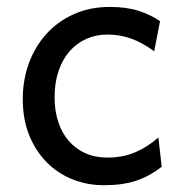

<svg xmlns="http://www.w3.org/2000/svg" viewBox="-20 -528 538 560"><path d="M300.3 -507.8Q349.1 -507.8 384.5 -496.3Q419.9 -484.9 446.8 -466.3L429.7 -378.4Q396.5 -402.8 363.8 -415Q331.1 -427.2 293 -427.2Q260.3 -427.2 232.2 -414.8Q204.1 -402.3 183.3 -378.9Q162.6 -355.5 150.9 -321.3Q139.2 -287.1 139.2 -244.1Q139.2 -204.6 149.9 -172.4Q160.6 -140.1 180.7 -116.9Q200.7 -93.8 229 -81.1Q257.3 -68.4 293 -68.4Q337.4 -68.4 373.5 -83.5Q409.7 -98.6 441.9 -127L451.7 -41.5Q433.1 -27.3 414.8 -17.3Q396.5 -7.3 376.5 -0.7Q356.4 5.9 333.5 9Q310.5 12.2 283.2 12.2Q233.9 12.2 190.9 -5.1Q147.9 -22.5 115.7 -55.2Q83.5 -87.9 64.9 -134.3Q46.4 -180.7 46.4 -239.3Q46.4 -294.4 64.2 -343.3Q82 -392.1 115 -428.7Q147.9 -465.3 195.1 -486.6Q242.2 -507.8 300.3 -507.8Z"/></svg>

Font: Andika Basic
Style: Regular
Weight: 400
Designer: Annie Olsen & Victor Gaultney
Foundry: SIL International
Version: Version 1.000